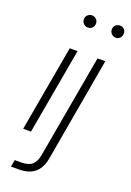

<svg xmlns="http://www.w3.org/2000/svg" viewBox="-172 -765 708 1040"><g transform="rotate(20 182.0 -245.0)"><path d="M28 0 116 -496H161L73 0ZM169 -635Q155 -635 144.5 -645Q134 -655 134 -670Q134 -686 144.5 -695.5Q155 -705 169 -705Q183 -705 193.5 -695.5Q204 -686 204 -670Q204 -655 194 -645Q184 -635 169 -635ZM36 215 43 175H80Q123 175 143.5 156.5Q164 138 171 97L276 -496H321L216 102Q210 138 193.5 163.5Q177 189 149 202Q121 215 79 215ZM330 -635Q316 -635 305.5 -645Q295 -655 295 -670Q295 -686 305.5 -695.5Q316 -705 330 -705Q344 -705 354 -696Q364 -687 364 -670Q364 -655 354 -645Q344 -635 330 -635Z"/></g></svg>

Font: DM Sans 28pt ExtraLight
Style: Italic
Weight: 250
Italic angle: -10°
Version: Version 4.004;gftools[0.9.30]